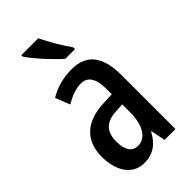

<svg xmlns="http://www.w3.org/2000/svg" viewBox="-239 -834 912 912"><g transform="rotate(-45 217.0 -378.0)"><path d="M217 -766H103V-757C129 -716 200 -639 239 -606H304V-618C278 -653 238 -721 217 -766ZM225 -550C168 -550 117 -536 73 -509L102 -436C142 -459 176 -471 207 -471C255 -471 276 -436 276 -361V-331L212 -328C97 -322 32 -262 32 -154C32 -68 70 10 155 10C214 10 253 -18 283 -74H285L300 0H373V-362C373 -484 328 -550 225 -550ZM232 -259 277 -262V-209C277 -122 243 -69 192 -69C154 -69 132 -97 132 -157C132 -222 164 -256 232 -259Z"/></g></svg>

Font: Noto Sans Bengali ExtraCondensed Medium
Style: Regular
Weight: 500
Width: 2
Designer: Joana Ranito - Universal Thirst; Jelle Bosma - Monotype Design Team
Foundry: Universal Thirst ehf.
Version: Version 3.000